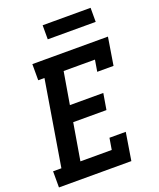

<svg xmlns="http://www.w3.org/2000/svg" viewBox="-166 -1029 933 1129"><g transform="rotate(-20 300.0 -464.5)"><path d="M4 0V-101H56L144 -634H105V-735H578L550 -562H448L460 -634H264L230 -433H439L422 -332H214L175 -101H371L383 -173H485L457 0ZM240 -841V-929H540V-841Z"/></g></svg>

Font: Iosevka Slab Extended
Style: Bold Italic
Weight: 700
Width: 7
Italic angle: -9°
Monospace: yes
Designer: Belleve Invis
Foundry: Belleve Invis
Version: Version 11.1.0; ttfautohint (v1.8.3)